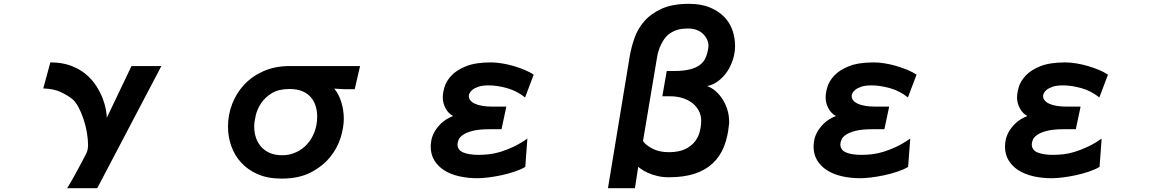

<svg xmlns="http://www.w3.org/2000/svg" viewBox="-20 -863 6040 1003"><path d="M331 120Q343 101 357 76Q371 51 385 25.5Q399 0 410.5 -22.5Q422 -45 429 -58Q434 -66 437 -78.5Q440 -91 440 -106Q440 -135 434 -170.5Q428 -206 416.5 -240.5Q405 -275 389.5 -304Q374 -333 356 -347Q333 -365 297.5 -382Q262 -399 206 -401L243 -537Q305 -537 351 -519.5Q397 -502 429.5 -474.5Q462 -447 483.5 -413Q505 -379 517 -347Q529 -315 533.5 -288.5Q538 -262 538 -248L667 -518H823L488 120Z M1451 70Q1379 70 1326.5 47Q1274 24 1239.5 -14Q1205 -52 1188 -100.5Q1171 -149 1171 -201Q1171 -262 1192.5 -319Q1214 -376 1255.5 -420.5Q1297 -465 1357 -491.5Q1417 -518 1494 -518H1861L1833 -397H1779L1726 -400Q1750 -372 1763 -329.5Q1776 -287 1776 -242Q1776 -198 1759.5 -144Q1743 -90 1704.5 -42.5Q1666 5 1604 37.5Q1542 70 1451 70ZM1454 -52Q1493 -52 1526.5 -67.5Q1560 -83 1584.5 -110Q1609 -137 1623 -174Q1637 -211 1637 -254Q1637 -281 1629.5 -307Q1622 -333 1605 -353.5Q1588 -374 1560.5 -386Q1533 -398 1492 -398Q1436 -398 1400.5 -376.5Q1365 -355 1344.5 -324.5Q1324 -294 1316 -260Q1308 -226 1308 -201Q1308 -171 1317 -144Q1326 -117 1344 -96.5Q1362 -76 1389.5 -64Q1417 -52 1454 -52Z M2475 68Q2422 68 2377 57.5Q2332 47 2299.5 26Q2267 5 2248.5 -26Q2230 -57 2230 -98Q2230 -108 2233 -128Q2236 -148 2248 -171Q2260 -194 2283.5 -217.5Q2307 -241 2347 -257Q2322 -270 2307.5 -297.5Q2293 -325 2293 -354Q2293 -377 2302 -408Q2311 -439 2338 -468Q2365 -497 2414.5 -517Q2464 -537 2545 -537Q2571 -537 2602 -532Q2633 -527 2663.5 -518Q2694 -509 2721.5 -497.5Q2749 -486 2768 -473L2723 -354Q2679 -389 2627.5 -403Q2576 -417 2533 -417Q2500 -417 2479.5 -410Q2459 -403 2448 -394Q2437 -385 2433 -376Q2429 -367 2429 -363V-362Q2429 -336 2461.5 -321Q2494 -306 2555 -306H2625L2600 -188H2539Q2481 -188 2447.5 -179Q2414 -170 2397 -157.5Q2380 -145 2375 -131.5Q2370 -118 2370 -109Q2370 -79 2400 -66.5Q2430 -54 2481 -54Q2505 -54 2533.5 -57Q2562 -60 2593.5 -69.5Q2625 -79 2660.5 -95.5Q2696 -112 2735 -139L2724 9Q2700 23 2667 34Q2634 45 2599 52.5Q2564 60 2531 64Q2498 68 2475 68Z M3270 -571Q3278 -617 3295 -665.5Q3312 -714 3347 -753.5Q3382 -793 3438 -818Q3494 -843 3579 -843Q3643 -843 3688.5 -824Q3734 -805 3763.5 -774.5Q3793 -744 3806.5 -704.5Q3820 -665 3820 -623Q3820 -589 3809.5 -554.5Q3799 -520 3780 -491Q3761 -462 3734 -441Q3707 -420 3674 -413Q3698 -405 3718.5 -387Q3739 -369 3755 -344Q3771 -319 3780 -289Q3789 -259 3789 -228Q3789 -224 3789 -220Q3789 -216 3788 -211Q3782 -147 3761.5 -96Q3741 -45 3703 -9.5Q3665 26 3608.5 44.5Q3552 63 3474 63Q3440 63 3412.5 56Q3385 49 3365 40Q3345 31 3332 22Q3319 13 3314 8L3297 120H3156ZM3474 -68Q3525 -68 3558 -83.5Q3591 -99 3610 -123.5Q3629 -148 3636 -177Q3643 -206 3643 -233Q3643 -262 3630 -285.5Q3617 -309 3595.5 -325.5Q3574 -342 3544.5 -351Q3515 -360 3482 -360H3440L3463 -492H3499Q3551 -492 3584 -500.5Q3617 -509 3637 -524.5Q3657 -540 3666.5 -562.5Q3676 -585 3680 -612Q3681 -616 3681 -624Q3681 -641 3673.5 -657Q3666 -673 3652.5 -686Q3639 -699 3619.5 -706.5Q3600 -714 3576 -714Q3538 -714 3514.5 -706Q3491 -698 3471 -682Q3453 -668 3435.5 -634.5Q3418 -601 3412 -561L3339 -126Q3352 -106 3387.5 -87Q3423 -68 3474 -68Z M4475 68Q4422 68 4377 57.5Q4332 47 4299.5 26Q4267 5 4248.5 -26Q4230 -57 4230 -98Q4230 -108 4233 -128Q4236 -148 4248 -171Q4260 -194 4283.5 -217.5Q4307 -241 4347 -257Q4322 -270 4307.5 -297.5Q4293 -325 4293 -354Q4293 -377 4302 -408Q4311 -439 4338 -468Q4365 -497 4414.5 -517Q4464 -537 4545 -537Q4571 -537 4602 -532Q4633 -527 4663.5 -518Q4694 -509 4721.5 -497.5Q4749 -486 4768 -473L4723 -354Q4679 -389 4627.5 -403Q4576 -417 4533 -417Q4500 -417 4479.5 -410Q4459 -403 4448 -394Q4437 -385 4433 -376Q4429 -367 4429 -363V-362Q4429 -336 4461.5 -321Q4494 -306 4555 -306H4625L4600 -188H4539Q4481 -188 4447.5 -179Q4414 -170 4397 -157.5Q4380 -145 4375 -131.5Q4370 -118 4370 -109Q4370 -79 4400 -66.5Q4430 -54 4481 -54Q4505 -54 4533.5 -57Q4562 -60 4593.5 -69.5Q4625 -79 4660.5 -95.5Q4696 -112 4735 -139L4724 9Q4700 23 4667 34Q4634 45 4599 52.5Q4564 60 4531 64Q4498 68 4475 68Z M5475 68Q5422 68 5377 57.5Q5332 47 5299.5 26Q5267 5 5248.5 -26Q5230 -57 5230 -98Q5230 -108 5233 -128Q5236 -148 5248 -171Q5260 -194 5283.5 -217.5Q5307 -241 5347 -257Q5322 -270 5307.5 -297.5Q5293 -325 5293 -354Q5293 -377 5302 -408Q5311 -439 5338 -468Q5365 -497 5414.5 -517Q5464 -537 5545 -537Q5571 -537 5602 -532Q5633 -527 5663.5 -518Q5694 -509 5721.5 -497.5Q5749 -486 5768 -473L5723 -354Q5679 -389 5627.5 -403Q5576 -417 5533 -417Q5500 -417 5479.5 -410Q5459 -403 5448 -394Q5437 -385 5433 -376Q5429 -367 5429 -363V-362Q5429 -336 5461.5 -321Q5494 -306 5555 -306H5625L5600 -188H5539Q5481 -188 5447.5 -179Q5414 -170 5397 -157.5Q5380 -145 5375 -131.5Q5370 -118 5370 -109Q5370 -79 5400 -66.5Q5430 -54 5481 -54Q5505 -54 5533.5 -57Q5562 -60 5593.5 -69.5Q5625 -79 5660.5 -95.5Q5696 -112 5735 -139L5724 9Q5700 23 5667 34Q5634 45 5599 52.5Q5564 60 5531 64Q5498 68 5475 68Z"/></svg>

Font: LINE Seed JP_TTF Bold
Style: Regular
Weight: 700
Designer: LINE & Fontrix & Fontworks
Version: Version 1.009